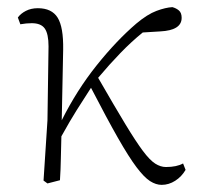

<svg xmlns="http://www.w3.org/2000/svg" viewBox="-20 -505 559 538"><path d="M113 9 102 1 113 -168 116 -375Q116 -410 105.5 -425Q95 -440 69 -440Q54 -440 37 -437L30 -456Q38 -467 52.5 -474.5Q67 -482 86 -482Q125 -482 141.5 -455.5Q158 -429 157 -366L153 -168Q195 -252 250.5 -321.5Q306 -391 362 -439Q393 -465 418.5 -474.5Q444 -484 463 -485Q474 -482 481.5 -475.5Q489 -469 489 -455Q489 -420 429 -417L380 -414Q348 -388 317.5 -356.5Q287 -325 255 -287Q301 -207 331 -157.5Q361 -108 380.5 -82Q400 -56 415 -46.5Q430 -37 445 -37Q475 -37 493 -47L500 -29Q489 -10 471 1.5Q453 13 433 13Q417 13 400.5 2.5Q384 -8 362.5 -36.5Q341 -65 310.5 -118.5Q280 -172 235 -259Q213 -225 195 -196.5Q177 -168 152 -123Q151 -92 150.5 -61Q150 -30 148 0Z"/></svg>

Font: Source Serif Pro Light
Style: Regular
Weight: 300
Designer: Frank Grießhammer
Foundry: Adobe Systems Incorporated
Version: Version 3.001;hotconv 1.0.111;makeotfexe 2.5.65597